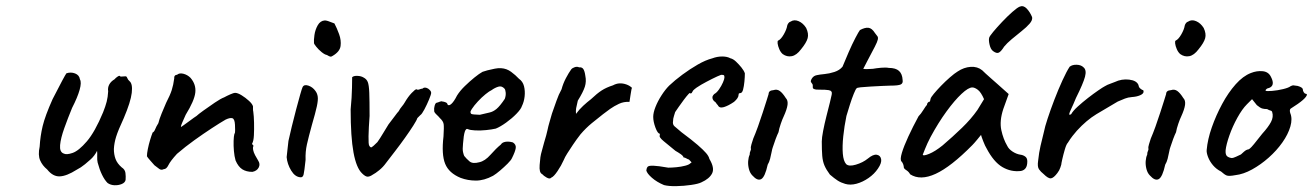

<svg xmlns="http://www.w3.org/2000/svg" viewBox="-20 -611 4370 639"><path d="M338 -2Q328 -12 319.5 -29.5Q311 -47 305 -70Q303 -78 303.5 -90.5Q304 -103 303 -109Q300 -102 293.5 -93.5Q287 -85 281 -80Q277 -76 263 -64.5Q249 -53 235 -46Q202 -25 179 -24Q156 -23 137 -47Q121 -60 113.5 -77.5Q106 -95 112 -123Q114 -158 122 -191.5Q130 -225 155 -281Q176 -322 187 -342.5Q198 -363 201 -367Q216 -372 230 -366.5Q244 -361 246 -347Q252 -337 245 -312Q238 -287 220 -252Q206 -218 194 -184.5Q182 -151 180 -128Q178 -105 192 -100Q201 -95 221.5 -102Q242 -109 269 -140.5Q296 -172 323 -237Q331 -257 335 -272.5Q339 -288 340 -307Q338 -319 343.5 -329.5Q349 -340 361 -347Q365 -352 372 -356.5Q379 -361 381 -356L397 -357Q401 -358 403.5 -351.5Q406 -345 411 -341Q422 -332 418.5 -302Q415 -272 392 -218Q373 -177 366.5 -156Q360 -135 359 -115Q359 -97 364.5 -82Q370 -67 385 -54Q396 -47 397.5 -35.5Q399 -24 398 -12Q396 -3 385 1.5Q374 6 361 5.5Q348 5 338 -2Z M820 -39Q800 -39 786.5 -47.5Q773 -56 764 -77Q760 -91 758.5 -108.5Q757 -126 757.5 -142Q758 -158 760 -165Q763 -169 762.5 -178Q762 -187 762 -196Q761 -215 753.5 -217.5Q746 -220 731 -213Q712 -202 684.5 -184Q657 -166 627 -144.5Q597 -123 569 -99Q547 -75 540.5 -61.5Q534 -48 525 -48Q517 -44 510.5 -48.5Q504 -53 494 -61Q487 -69 479 -78Q471 -87 469 -91Q469 -100 472 -115Q475 -130 479.5 -145Q484 -160 488 -170Q493 -172 496.5 -181Q500 -190 507 -201Q510 -214 518 -233.5Q526 -253 533 -269Q546 -294 551.5 -311Q557 -328 560 -351Q559 -355 561.5 -358.5Q564 -362 568 -362H569Q577 -369 590.5 -365.5Q604 -362 614 -352Q633 -330 630 -303Q627 -276 598 -229Q591 -213 586.5 -203Q582 -193 582 -188Q582 -188 591.5 -194.5Q601 -201 613.5 -210.5Q626 -220 634 -225Q639 -230 657 -243Q675 -256 695 -269.5Q715 -283 726 -287Q735 -292 746.5 -297Q758 -302 762 -302Q771 -302 784 -294Q797 -286 808.5 -275.5Q820 -265 822 -257Q822 -253 822 -248Q822 -243 823 -239Q825 -225 825.5 -202.5Q826 -180 825 -160.5Q824 -141 819 -133Q819 -133 819.5 -131Q820 -129 823 -128Q823 -125 823 -124Q823 -123 823 -123Q821 -120 822.5 -112Q824 -104 829 -94.5Q834 -85 839 -77Q847 -65 841 -53.5Q835 -42 820 -39Z M980 -21Q962 -22 949 -43.5Q936 -65 934 -88Q935 -96 936.5 -111Q938 -126 940 -142Q944 -161 951 -189.5Q958 -218 965.5 -246.5Q973 -275 979 -296Q985 -317 987 -321Q992 -331 1006.5 -326Q1021 -321 1030 -308Q1036 -300 1037.5 -289Q1039 -278 1034.5 -257Q1030 -236 1018 -195Q1007 -155 1001.5 -130.5Q996 -106 997 -79Q993 -41 990.5 -30.5Q988 -20 980 -21ZM1087 -425Q1083 -422 1079.5 -422.5Q1076 -423 1068 -428Q1061 -429 1050.5 -437.5Q1040 -446 1032.5 -455.5Q1025 -465 1025 -467Q1024 -477 1026.5 -494.5Q1029 -512 1037.5 -527Q1046 -542 1061 -543Q1065 -543 1071.5 -541Q1078 -539 1093 -533Q1101 -518 1108.5 -497.5Q1116 -477 1113.5 -458Q1111 -439 1087 -425Z M1221 -30Q1211 -23 1203.5 -23Q1196 -23 1185 -34Q1166 -52 1156.5 -103.5Q1147 -155 1147 -247Q1151 -288 1151.5 -319Q1152 -350 1152 -354Q1157 -359 1169.5 -358.5Q1182 -358 1190 -353Q1200 -348 1204 -338Q1208 -328 1209 -302.5Q1210 -277 1210 -225Q1207 -185 1206.5 -157.5Q1206 -130 1209 -126Q1213 -119 1217 -121Q1221 -123 1236 -138Q1244 -149 1255 -167.5Q1266 -186 1273 -197Q1284 -211 1293.5 -224Q1303 -237 1307 -241Q1311 -249 1317 -256Q1323 -263 1327 -270Q1338 -289 1350 -301.5Q1362 -314 1366 -314Q1370 -311 1376 -313.5Q1382 -316 1386 -316Q1393 -323 1405 -316Q1409 -313 1412 -309.5Q1415 -306 1415 -302Q1415 -297 1408 -280Q1401 -263 1392.5 -247Q1384 -231 1379 -228Q1379 -228 1376 -225Q1373 -222 1369 -218Q1367 -211 1355.5 -193Q1344 -175 1328 -152.5Q1312 -130 1295 -108Q1278 -86 1265 -69Q1255 -55 1242 -44.5Q1229 -34 1221 -30Z M1513 -19Q1474 -35 1461.5 -66Q1449 -97 1456 -157Q1458 -188 1456.5 -198Q1455 -208 1444 -218Q1441 -222 1432.5 -230Q1424 -238 1425 -243Q1424 -250 1426.5 -259Q1429 -268 1433 -269Q1438 -270 1443.5 -272.5Q1449 -275 1453 -273Q1457 -273 1463 -270.5Q1469 -268 1469 -264Q1473 -257 1482 -265Q1491 -273 1501 -293Q1511 -309 1527 -324.5Q1543 -340 1559 -353Q1575 -366 1586 -372Q1591 -374 1602.5 -377Q1614 -380 1627 -382.5Q1640 -385 1648 -384Q1666 -383 1681 -372Q1696 -361 1707 -349Q1720 -340 1724 -324Q1728 -308 1726 -290Q1724 -272 1717 -258Q1714 -248 1699 -232.5Q1684 -217 1664.5 -203Q1645 -189 1630 -183Q1617 -180 1597.5 -178Q1578 -176 1561 -177Q1544 -178 1538 -181Q1531 -185 1527 -173Q1523 -161 1521 -133Q1519 -114 1521 -105Q1523 -96 1525 -92Q1532 -83 1542.5 -74Q1553 -65 1575 -71Q1594 -75 1612.5 -96Q1631 -117 1647 -130Q1651 -137 1662 -139Q1673 -141 1687 -137Q1698 -130 1696.5 -118.5Q1695 -107 1684 -85Q1681 -78 1669.5 -66.5Q1658 -55 1644.5 -43.5Q1631 -32 1621 -26Q1591 -10 1564 -10Q1537 -10 1513 -19ZM1577 -229Q1597 -234 1609 -236.5Q1621 -239 1632.5 -248.5Q1644 -258 1660 -282Q1664 -293 1663 -303Q1662 -313 1659 -316Q1650 -326 1638.5 -322.5Q1627 -319 1616 -311Q1609 -308 1596 -297.5Q1583 -287 1570.5 -273.5Q1558 -260 1550.5 -248.5Q1543 -237 1547 -235Q1545 -231 1558.5 -230Q1572 -229 1577 -229Z M1815 -20Q1810 -14 1799.5 -20Q1789 -26 1785 -31Q1779 -34 1777 -41.5Q1775 -49 1776 -62Q1777 -77 1778.5 -87.5Q1780 -98 1783.5 -109.5Q1787 -121 1791 -137Q1799 -163 1802 -177.5Q1805 -192 1808.5 -203.5Q1812 -215 1817 -233Q1825 -255 1832 -275.5Q1839 -296 1849 -314Q1854 -333 1863.5 -351Q1873 -369 1881 -380Q1885 -385 1893 -387.5Q1901 -390 1907 -387Q1917 -388 1921.5 -381Q1926 -374 1928 -359Q1932 -340 1926.5 -322.5Q1921 -305 1903 -276Q1899 -260 1897.5 -251Q1896 -242 1897 -232Q1908 -247 1921 -259Q1934 -271 1947 -281Q1967 -300 1982.5 -310Q1998 -320 2020 -327Q2031 -333 2042 -333.5Q2053 -334 2064.5 -330Q2076 -326 2084 -318Q2083 -320 2081.5 -313Q2080 -306 2078.5 -295Q2077 -284 2075 -272Q2056 -273 2040 -265.5Q2024 -258 2010.5 -248.5Q1997 -239 1987 -231Q1969 -217 1949.5 -201Q1930 -185 1912 -164Q1898 -146 1887 -129.5Q1876 -113 1868 -100.5Q1860 -88 1856 -78Q1848 -60 1835.5 -41.5Q1823 -23 1815 -20Z M2190 5Q2166 -5 2149.5 -19.5Q2133 -34 2131 -44Q2132 -52 2135.5 -56Q2139 -60 2154.5 -59.5Q2170 -59 2204 -53Q2216 -53 2231.5 -54.5Q2247 -56 2260.5 -59.5Q2274 -63 2278 -68Q2283 -69 2280 -72.5Q2277 -76 2273 -80Q2269 -81 2264 -84Q2259 -87 2255 -87Q2254 -92 2245.5 -98Q2237 -104 2228 -109Q2206 -127 2189 -141Q2172 -155 2176 -161Q2176 -165 2176 -165.5Q2176 -166 2176 -166Q2169 -166 2161.5 -186Q2154 -206 2154 -222Q2154 -236 2161.5 -255Q2169 -274 2181.5 -293.5Q2194 -313 2207 -326Q2226 -344 2251 -362.5Q2276 -381 2302 -396Q2328 -411 2351 -417Q2367 -423 2383.5 -423Q2400 -423 2411 -417Q2420 -415 2429.5 -406Q2439 -397 2447.5 -386.5Q2456 -376 2459 -367Q2459 -355 2457.5 -339.5Q2456 -324 2453 -312.5Q2450 -301 2443 -301Q2443 -301 2440.5 -300.5Q2438 -300 2438 -295Q2438 -285 2423 -272Q2404 -259 2389 -254.5Q2374 -250 2369 -261Q2365 -265 2363 -268.5Q2361 -272 2357 -274Q2357 -274 2354 -277.5Q2351 -281 2351 -287Q2351 -291 2354 -294.5Q2357 -298 2357 -298Q2365 -302 2373 -313.5Q2381 -325 2386 -336.5Q2391 -348 2391 -353Q2391 -359 2389.5 -360.5Q2388 -362 2380 -362Q2369 -358 2350 -348.5Q2331 -339 2313.5 -329Q2296 -319 2287 -310Q2283 -303 2282 -301.5Q2281 -300 2277 -300Q2277 -304 2271 -297.5Q2265 -291 2256 -279Q2247 -267 2239 -255.5Q2231 -244 2227 -238Q2226 -234 2223 -225Q2220 -216 2220 -208Q2218 -197 2224.5 -191Q2231 -185 2248 -171Q2283 -145 2302 -128.5Q2321 -112 2330 -101.5Q2339 -91 2341 -82Q2359 -52 2350 -34Q2341 -16 2314 -4Q2304 1 2280 4.5Q2256 8 2231 8.5Q2206 9 2190 5Z M2484 -27Q2476 -35 2472.5 -48.5Q2469 -62 2470 -75Q2471 -88 2475 -96Q2475 -104 2477.5 -108.5Q2480 -113 2479 -117Q2478 -121 2481 -131Q2484 -141 2487 -150Q2494 -166 2502.5 -189.5Q2511 -213 2518.5 -236.5Q2526 -260 2531.5 -277Q2537 -294 2538 -298Q2538 -310 2554 -311Q2566 -315 2575.5 -308Q2585 -301 2595 -285Q2603 -277 2601 -262Q2599 -247 2588 -223Q2584 -215 2578.5 -199Q2573 -183 2571 -171Q2567 -163 2561.5 -148.5Q2556 -134 2552 -121Q2550 -116 2548 -105Q2546 -94 2543 -82.5Q2540 -71 2535 -63Q2526 -22 2513.5 -15Q2501 -8 2484 -27ZM2585 -431Q2578 -437 2573.5 -447.5Q2569 -458 2568 -466.5Q2567 -475 2570 -476Q2579 -480 2588.5 -496.5Q2598 -513 2600 -526Q2601 -530 2604 -534Q2607 -538 2611 -539Q2623 -547 2638 -540.5Q2653 -534 2663 -518Q2672 -499 2668 -484Q2664 -469 2646 -447Q2631 -427 2615 -424Q2599 -421 2585 -431Z M2793 1Q2779 -3 2768 -10Q2757 -17 2742 -30Q2730 -46 2724 -60Q2718 -74 2716.5 -92.5Q2715 -111 2715 -140Q2715 -152 2719.5 -175.5Q2724 -199 2730.5 -224.5Q2737 -250 2742 -270Q2747 -290 2748 -296Q2751 -309 2738 -311Q2725 -313 2709.5 -312.5Q2694 -312 2689 -315Q2685 -316 2685 -321Q2685 -326 2685 -326Q2685 -330 2683.5 -331.5Q2682 -333 2679 -338Q2677 -342 2682.5 -350.5Q2688 -359 2699 -361Q2708 -363 2724 -364.5Q2740 -366 2757 -371.5Q2774 -377 2784 -389Q2793 -411 2804.5 -437.5Q2816 -464 2827 -485Q2838 -506 2842 -511Q2859 -520 2870.5 -518.5Q2882 -517 2892 -501Q2897 -494 2900 -490.5Q2903 -487 2901.5 -479.5Q2900 -472 2891.5 -455.5Q2883 -439 2866 -407Q2861 -397 2857 -389.5Q2853 -382 2853 -382Q2857 -381 2865 -381Q2873 -381 2885 -382Q2896 -384 2912 -385.5Q2928 -387 2938 -385Q2961 -385 2972 -375Q2983 -365 2984 -345Q2986 -334 2978 -330Q2970 -326 2943 -326Q2934 -326 2916 -325Q2898 -324 2878 -323Q2858 -322 2844.5 -320.5Q2831 -319 2831 -317Q2828 -315 2821.5 -299Q2815 -283 2808.5 -262.5Q2802 -242 2797 -225Q2790 -191 2786.5 -157.5Q2783 -124 2785 -99.5Q2787 -75 2796 -65Q2805 -56 2828.5 -63Q2852 -70 2868 -83Q2886 -98 2898 -96Q2910 -94 2912.5 -81.5Q2915 -69 2902 -50Q2890 -32 2870.5 -18.5Q2851 -5 2830.5 0.5Q2810 6 2793 1Z M3009 -31Q3005 -39 2996.5 -44.5Q2988 -50 2988 -54Q2988 -58 2986 -64Q2984 -70 2980 -74Q2975 -80 2981.5 -102Q2988 -124 3003 -156.5Q3018 -189 3037 -224Q3045 -232 3053 -245Q3061 -258 3065 -262Q3065 -266 3068 -269.5Q3071 -273 3075 -273L3077 -282Q3078 -287 3088 -299Q3098 -311 3112 -325.5Q3126 -340 3141.5 -353.5Q3157 -367 3167 -373Q3188 -387 3210.5 -388.5Q3233 -390 3249 -377Q3252 -374 3260 -366.5Q3268 -359 3279 -349.5Q3290 -340 3300 -331L3337 -298L3319 -248Q3306 -208 3312.5 -178Q3319 -148 3332 -126Q3337 -115 3350 -106.5Q3363 -98 3377 -96Q3385 -95 3392 -90Q3399 -85 3399 -74Q3399 -59 3393.5 -51.5Q3388 -44 3378 -42Q3345 -38 3316 -55Q3287 -72 3263 -118Q3259 -124 3252.5 -140.5Q3246 -157 3245 -162Q3241 -157 3231.5 -145.5Q3222 -134 3216 -128Q3145 -56 3094 -32.5Q3043 -9 3009 -31ZM3051 -96Q3053 -91 3072.5 -99Q3092 -107 3117 -127Q3151 -156 3181.5 -185.5Q3212 -215 3233 -245L3255 -281Q3245 -304 3234.5 -312Q3224 -320 3216 -320Q3203 -320 3180 -298.5Q3157 -277 3130 -240Q3103 -203 3077 -155Q3066 -134 3058.5 -115Q3051 -96 3051 -96ZM3285 -441Q3277 -447 3273.5 -462Q3270 -477 3272 -485Q3273 -490 3285.5 -505Q3298 -520 3315.5 -538.5Q3333 -557 3349.5 -571.5Q3366 -586 3374 -589Q3386 -594 3397 -582.5Q3408 -571 3415 -554Q3417 -544 3406.5 -532Q3396 -520 3379.5 -507Q3363 -494 3347 -480.5Q3331 -467 3322 -456Q3312 -440 3304.5 -436Q3297 -432 3285 -441Z M3453 -32Q3444 -39 3438 -47.5Q3432 -56 3435 -76Q3438 -104 3443 -125.5Q3448 -147 3455 -175Q3457 -187 3466.5 -216Q3476 -245 3489 -279Q3502 -313 3516 -343.5Q3530 -374 3540 -389Q3549 -396 3563.5 -395.5Q3578 -395 3586 -387Q3597 -378 3591 -355.5Q3585 -333 3561 -285Q3552 -263 3545.5 -249.5Q3539 -236 3538.5 -231.5Q3538 -227 3545 -231Q3551 -242 3567 -256.5Q3583 -271 3601 -285Q3619 -299 3635 -310Q3651 -321 3657 -324Q3665 -329 3675.5 -332.5Q3686 -336 3690 -338Q3713 -349 3738 -346Q3763 -343 3769 -328Q3770 -320 3775.5 -316Q3781 -312 3781 -312Q3785 -312 3785.5 -309Q3786 -306 3786 -306Q3786 -299 3774.5 -294Q3763 -289 3747 -288Q3734 -287 3724 -283Q3714 -279 3700 -273Q3662 -251 3629 -231Q3596 -211 3564 -176Q3557 -168 3549.5 -158.5Q3542 -149 3534 -136Q3529 -131 3524 -114Q3519 -97 3515.5 -81.5Q3512 -66 3512 -63Q3512 -63 3509 -53.5Q3506 -44 3499 -35Q3487 -19 3478 -17.5Q3469 -16 3453 -32Z M3807 -27Q3799 -35 3795.5 -48.5Q3792 -62 3793 -75Q3794 -88 3798 -96Q3798 -104 3800.5 -108.5Q3803 -113 3802 -117Q3801 -121 3804 -131Q3807 -141 3810 -150Q3817 -166 3825.5 -189.5Q3834 -213 3841.5 -236.5Q3849 -260 3854.5 -277Q3860 -294 3861 -298Q3861 -310 3877 -311Q3889 -315 3898.5 -308Q3908 -301 3918 -285Q3926 -277 3924 -262Q3922 -247 3911 -223Q3907 -215 3901.5 -199Q3896 -183 3894 -171Q3890 -163 3884.5 -148.5Q3879 -134 3875 -121Q3873 -116 3871 -105Q3869 -94 3866 -82.5Q3863 -71 3858 -63Q3849 -22 3836.5 -15Q3824 -8 3807 -27ZM3908 -431Q3901 -437 3896.5 -447.5Q3892 -458 3891 -466.5Q3890 -475 3893 -476Q3902 -480 3911.5 -496.5Q3921 -513 3923 -526Q3924 -530 3927 -534Q3930 -538 3934 -539Q3946 -547 3961 -540.5Q3976 -534 3986 -518Q3995 -499 3991 -484Q3987 -469 3969 -447Q3954 -427 3938 -424Q3922 -421 3908 -431Z M4091 -28Q4070 -24 4062.5 -27Q4055 -30 4044 -40Q4028 -48 4017 -61Q4006 -74 4000.5 -88.5Q3995 -103 3996 -112Q3999 -147 4013 -187Q4027 -227 4047.5 -265Q4068 -303 4092.5 -330.5Q4117 -358 4143 -368Q4163 -376 4182.5 -374Q4202 -372 4210 -355Q4225 -326 4203 -318Q4200 -318 4196 -315.5Q4192 -313 4192 -309Q4196 -307 4214 -308.5Q4232 -310 4250.5 -314.5Q4269 -319 4275 -324Q4281 -327 4284 -327Q4287 -327 4299 -325Q4316 -320 4316 -313Q4316 -309 4319 -304Q4322 -299 4326 -299Q4333 -298 4326 -288.5Q4319 -279 4299 -265Q4280 -253 4275.5 -249.5Q4271 -246 4274 -235Q4282 -216 4274.5 -190Q4267 -164 4248 -137Q4229 -110 4202.5 -86.5Q4176 -63 4147 -47Q4118 -31 4091 -28ZM4080 -85Q4084 -85 4094 -89.5Q4104 -94 4110 -97Q4114 -101 4120.5 -106.5Q4127 -112 4131 -113Q4135 -113 4139.5 -116.5Q4144 -120 4153.5 -131.5Q4163 -143 4181 -166Q4201 -188 4210 -205Q4219 -222 4214 -238Q4213 -242 4208.5 -243Q4204 -244 4197 -248Q4187 -248 4180.5 -250Q4174 -252 4163 -261L4147 -281L4130 -264Q4114 -248 4098 -219Q4082 -190 4071.5 -160Q4061 -130 4059 -111Q4058 -96 4064 -91Q4070 -86 4080 -85Z"/></svg>

Font: Caveat Medium
Style: Regular
Weight: 500
Designer: Pablo Impallari
Foundry: Pablo Impallari
Version: Version 2.000